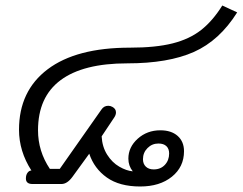

<svg xmlns="http://www.w3.org/2000/svg" viewBox="-20 -668 881 697"><path d="M304 -110 243 -26Q224 0 203 0H98Q74 0 74 -20Q74 -33 80 -41Q86 -49 94 -49Q49 -119 49 -197Q49 -338 153 -416.5Q257 -495 452 -495Q545 -495 606.5 -510.5Q668 -526 710 -559Q752 -592 787 -648L841 -623Q777 -521 684 -479.5Q591 -438 442 -438Q282 -438 200 -377Q118 -316 118 -195Q118 -119 161 -55H197L348 -270Q357 -284 373 -284Q381 -284 388 -280Q401 -273 401 -260Q401 -251 395 -242L349 -173Q351 -135 369 -106.5Q387 -78 413 -63Q439 -48 462 -46Q446 -66 446 -92Q446 -134 480 -164.5Q514 -195 562 -195Q602 -195 625 -174.5Q648 -154 648 -119Q648 -62 604 -26.5Q560 9 489 9Q414 9 368 -23.5Q322 -56 304 -110ZM594 -111Q594 -128 584 -137.5Q574 -147 555 -147Q532 -147 515.5 -130.5Q499 -114 499 -90Q499 -73 509.5 -63Q520 -53 538 -53Q563 -53 578.5 -69.5Q594 -86 594 -111Z"/></svg>

Font: Niramit Light
Style: Italic
Weight: 300
Italic angle: -10°
Designer: Katatrad Aksorn Co.,Ltd.
Foundry: Cadson Demak Co.,Ltd.
Version: Version 1.000; ttfautohint (v1.6)